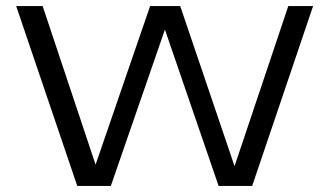

<svg xmlns="http://www.w3.org/2000/svg" viewBox="-20 -615 1089 635"><path d="M235.5 0 33.5 -595H121L305.5 -42.5H286.5L476.5 -595H576L763.5 -42.5H748L933.5 -595H1015.5L814 0H703L513.5 -552H537.5L346.5 0Z"/></svg>

Font: Encode Sans SC Expanded
Style: Regular
Weight: 400
Width: 7
Designer: Multiple Designers
Foundry: Impallari Type
Version: Version 3.002